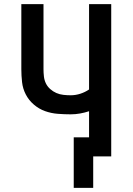

<svg xmlns="http://www.w3.org/2000/svg" viewBox="-20 -755 640 927"><path d="M336 152V-92H410V-218Q389 -211 366.5 -207Q344 -203 321 -203Q290 -203 258.5 -205.5Q227 -208 197.5 -218.5Q168 -229 143.5 -250Q119 -271 104.5 -299Q90 -327 86.5 -358.5Q83 -390 83 -421V-735H190V-421Q190 -404 192 -386Q194 -368 201.5 -352.5Q209 -337 222.5 -325Q236 -313 252 -306Q268 -299 286 -297Q304 -295 321 -295Q345 -295 368 -302.5Q391 -310 410 -323V-735H517V0H430V152Z"/></svg>

Font: Iosevka Semibold Extended
Style: Regular
Weight: 600
Width: 7
Monospace: yes
Designer: Belleve Invis
Foundry: Belleve Invis
Version: Version 32.5.0; ttfautohint (v1.8.4)